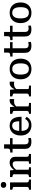

<svg xmlns="http://www.w3.org/2000/svg" viewBox="2033 -2849 828 4934"><g transform="rotate(-90 2447.0 -382.0)"><path d="M162 -635Q128 -635 107.5 -653Q87 -671 87 -706Q87 -741 107.5 -758.5Q128 -776 162 -776Q196 -776 217 -758.5Q238 -741 238 -706Q238 -671 217 -653Q196 -635 162 -635ZM227 -538V-103Q227 -73 246 -62.5Q265 -52 298 -52H300V0H38V-52H41Q73 -52 92 -62.5Q111 -73 111 -103V-436Q111 -456 95.5 -463.5Q80 -471 47 -478L38 -480V-538Z M363 0V-52H366Q388 -52 403.5 -57Q419 -62 427.5 -73.5Q436 -85 436 -106V-436Q436 -450 429 -457Q422 -464 408 -468.5Q394 -473 373 -478L363 -480V-538H536L547 -423L553 -416V-62Q553 -59 563 -56.5Q573 -54 586.5 -53Q600 -52 612 -52H616V0ZM958 0H706V-52H709Q720 -52 734.5 -53Q749 -54 759 -56.5Q769 -59 769 -62V-388Q769 -416 761.5 -434Q754 -452 738 -461.5Q722 -471 695 -471Q667 -471 639.5 -458.5Q612 -446 585.5 -420Q559 -394 533 -355V-415Q558 -457 589 -487Q620 -517 656.5 -532.5Q693 -548 735 -548Q783 -548 816.5 -531.5Q850 -515 867.5 -481.5Q885 -448 885 -397V-106Q885 -85 893.5 -73.5Q902 -62 917.5 -57Q933 -52 955 -52H958Z M994 -473V-533H1004Q1033 -533 1053.5 -537Q1074 -541 1084.5 -555Q1095 -569 1095 -595L1171 -538H1364V-473ZM1205 -161Q1205 -123 1215.5 -101Q1226 -79 1246.5 -70Q1267 -61 1296 -61Q1319 -61 1339.5 -64.5Q1360 -68 1368 -70V-3Q1357 0 1341.5 3.5Q1326 7 1308 9Q1290 11 1270 11Q1220 11 1178.5 -3Q1137 -17 1112.5 -54Q1088 -91 1088 -158V-522L1095 -530V-691H1205Z M1549 -264Q1549 -206 1560.5 -166Q1572 -126 1593 -101.5Q1614 -77 1643.5 -66Q1673 -55 1708 -55Q1746 -55 1774 -68.5Q1802 -82 1822.5 -103.5Q1843 -125 1858 -152L1912 -113Q1893 -76 1863 -47.5Q1833 -19 1792 -3.5Q1751 12 1699 12Q1621 12 1560.5 -20Q1500 -52 1466 -113.5Q1432 -175 1432 -265Q1432 -352 1464 -415.5Q1496 -479 1552.5 -513.5Q1609 -548 1683 -548Q1740 -548 1783 -529.5Q1826 -511 1855 -473.5Q1884 -436 1899 -378.5Q1914 -321 1914 -242H1521V-303H1824L1801 -280Q1799 -338 1792 -377.5Q1785 -417 1771 -440Q1757 -463 1735.5 -473Q1714 -483 1684 -483Q1653 -483 1628 -470.5Q1603 -458 1585.5 -432Q1568 -406 1558.5 -364Q1549 -322 1549 -264Z M2369 -543V-430Q2362 -431 2351.5 -432.5Q2341 -434 2329 -434.5Q2317 -435 2306 -435Q2281 -435 2261.5 -430.5Q2242 -426 2225 -416.5Q2208 -407 2193 -391.5Q2178 -376 2162 -353L2161 -397Q2184 -446 2208 -479.5Q2232 -513 2262 -530.5Q2292 -548 2332 -548Q2345 -548 2355 -546.5Q2365 -545 2369 -543ZM1990 0V-52H1993Q2026 -52 2044.5 -63Q2063 -74 2063 -106V-436Q2063 -450 2056 -457Q2049 -464 2035 -468.5Q2021 -473 2000 -478L1990 -480V-538H2162L2175 -400L2180 -402V-71Q2180 -63 2192 -59Q2204 -55 2220.5 -53.5Q2237 -52 2251 -52H2268V0Z M2815 -543V-430Q2808 -431 2797.5 -432.5Q2787 -434 2775 -434.5Q2763 -435 2752 -435Q2727 -435 2707.5 -430.5Q2688 -426 2671 -416.5Q2654 -407 2639 -391.5Q2624 -376 2608 -353L2607 -397Q2630 -446 2654 -479.5Q2678 -513 2708 -530.5Q2738 -548 2778 -548Q2791 -548 2801 -546.5Q2811 -545 2815 -543ZM2436 0V-52H2439Q2472 -52 2490.5 -63Q2509 -74 2509 -106V-436Q2509 -450 2502 -457Q2495 -464 2481 -468.5Q2467 -473 2446 -478L2436 -480V-538H2608L2621 -400L2626 -402V-71Q2626 -63 2638 -59Q2650 -55 2666.5 -53.5Q2683 -52 2697 -52H2714V0Z M3407 -268Q3407 -182 3375 -119Q3343 -56 3283 -22Q3223 12 3142 12Q3060 12 3000.5 -22Q2941 -56 2908.5 -119Q2876 -182 2876 -268Q2876 -333 2894.5 -384.5Q2913 -436 2948 -472.5Q2983 -509 3031.5 -528.5Q3080 -548 3142 -548Q3203 -548 3252 -528.5Q3301 -509 3336 -472.5Q3371 -436 3389 -384.5Q3407 -333 3407 -268ZM2997 -268Q2997 -195 3013 -147.5Q3029 -100 3061 -77Q3093 -54 3142 -54Q3191 -54 3223 -77Q3255 -100 3270.5 -147.5Q3286 -195 3286 -268Q3286 -339 3270.5 -386.5Q3255 -434 3223 -458Q3191 -482 3142 -482Q3093 -482 3061 -458Q3029 -434 3013 -386.5Q2997 -339 2997 -268Z M3462 -473V-533H3472Q3501 -533 3521.5 -537Q3542 -541 3552.5 -555Q3563 -569 3563 -595L3639 -538H3832V-473ZM3673 -161Q3673 -123 3683.5 -101Q3694 -79 3714.5 -70Q3735 -61 3764 -61Q3787 -61 3807.5 -64.5Q3828 -68 3836 -70V-3Q3825 0 3809.5 3.5Q3794 7 3776 9Q3758 11 3738 11Q3688 11 3646.5 -3Q3605 -17 3580.5 -54Q3556 -91 3556 -158V-522L3563 -530V-691H3673Z M3882 -473V-533H3892Q3921 -533 3941.5 -537Q3962 -541 3972.5 -555Q3983 -569 3983 -595L4059 -538H4252V-473ZM4093 -161Q4093 -123 4103.5 -101Q4114 -79 4134.5 -70Q4155 -61 4184 -61Q4207 -61 4227.5 -64.5Q4248 -68 4256 -70V-3Q4245 0 4229.5 3.5Q4214 7 4196 9Q4178 11 4158 11Q4108 11 4066.5 -3Q4025 -17 4000.5 -54Q3976 -91 3976 -158V-522L3983 -530V-691H4093Z M4851 -268Q4851 -182 4819 -119Q4787 -56 4727 -22Q4667 12 4586 12Q4504 12 4444.5 -22Q4385 -56 4352.5 -119Q4320 -182 4320 -268Q4320 -333 4338.5 -384.5Q4357 -436 4392 -472.5Q4427 -509 4475.5 -528.5Q4524 -548 4586 -548Q4647 -548 4696 -528.5Q4745 -509 4780 -472.5Q4815 -436 4833 -384.5Q4851 -333 4851 -268ZM4441 -268Q4441 -195 4457 -147.5Q4473 -100 4505 -77Q4537 -54 4586 -54Q4635 -54 4667 -77Q4699 -100 4714.5 -147.5Q4730 -195 4730 -268Q4730 -339 4714.5 -386.5Q4699 -434 4667 -458Q4635 -482 4586 -482Q4537 -482 4505 -458Q4473 -434 4457 -386.5Q4441 -339 4441 -268Z"/></g></svg>

Font: Roboto Serif SemiCondensed Medium
Style: Regular
Weight: 500
Width: 4
Designer: Greg Gazdowicz
Foundry: Commercial Type
Version: Version 1.007